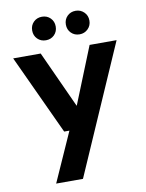

<svg xmlns="http://www.w3.org/2000/svg" viewBox="-97 -760 796 1044"><g transform="rotate(-10 300.5 -238.5)"><path d="M127 215 248 -56H219L15 -496H167L310 -183H311L437 -496H586L275 215ZM208 -562Q180 -562 161.5 -580.5Q143 -599 143 -627Q143 -655 161.5 -673.5Q180 -692 208 -692Q236 -692 254.5 -673.5Q273 -655 273 -627Q273 -599 254.5 -580.5Q236 -562 208 -562ZM394 -562Q366 -562 347.5 -580.5Q329 -599 329 -627Q329 -655 347.5 -673.5Q366 -692 394 -692Q421 -692 440 -673.5Q459 -655 459 -627Q459 -599 440 -580.5Q421 -562 394 -562Z"/></g></svg>

Font: DM Sans 28pt ExtraBold
Style: Regular
Weight: 800
Version: Version 4.004;gftools[0.9.30]